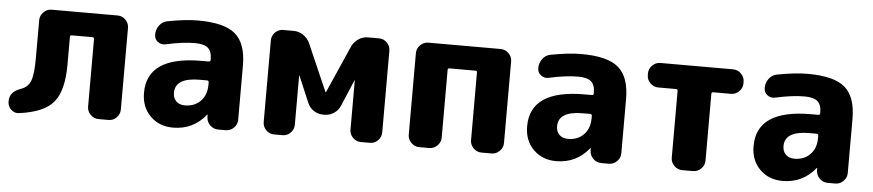

<svg xmlns="http://www.w3.org/2000/svg" viewBox="-37 -736 4327 952"><g transform="rotate(5 2126.5 -260.0)"><path d="M72 5Q50 8 33 -8Q16 -24 16 -47V-51Q16 -97 72 -116Q107 -128 119.5 -161.5Q132 -195 132 -273V-463Q132 -486 149 -503Q166 -520 189 -520H518Q541 -520 557.5 -503Q574 -486 574 -463V-57Q574 -34 557.5 -17Q541 0 518 0H468Q445 0 428 -17Q411 -34 411 -57V-394Q411 -402 402 -402H300Q291 -402 291 -394V-254Q291 -126 243.5 -68.5Q196 -11 72 5Z M951 -238Q829 -238 829 -163Q829 -136 845 -120.5Q861 -105 888 -105Q936 -105 966 -135.5Q996 -166 996 -217V-229Q996 -238 987 -238ZM839 10Q770 10 725.5 -34.5Q681 -79 681 -150Q681 -332 951 -332H987Q996 -332 996 -340V-345Q996 -383 976.5 -400Q957 -417 911 -417Q850 -417 765 -398Q744 -394 727.5 -407Q711 -420 711 -441V-443Q711 -468 726.5 -488.5Q742 -509 766 -513Q854 -530 918 -530Q1049 -530 1103.5 -483Q1158 -436 1158 -327V-57Q1158 -34 1141 -17Q1124 0 1101 0H1064Q1040 0 1023 -16.5Q1006 -33 1005 -57V-68Q1005 -69 1004 -69Q1002 -69 1002 -68Q939 10 839 10Z M1341 0Q1318 0 1301.5 -17Q1285 -34 1285 -57V-463Q1285 -486 1301.5 -503Q1318 -520 1341 -520H1394Q1419 -520 1441 -505.5Q1463 -491 1474 -468L1577 -232L1579 -231L1580 -232L1684 -468Q1695 -491 1716.5 -505.5Q1738 -520 1763 -520H1819Q1842 -520 1858.5 -503Q1875 -486 1875 -463V-57Q1875 -34 1858.5 -17Q1842 0 1819 0H1773Q1750 0 1733.5 -17Q1717 -34 1717 -57V-301L1716 -302L1715 -301L1660 -171Q1650 -147 1628.5 -133Q1607 -119 1581 -119H1576Q1550 -119 1528.5 -133Q1507 -147 1497 -171L1442 -301L1441 -302L1440 -301V-57Q1440 -34 1423.5 -17Q1407 0 1384 0Z M2064 0Q2041 0 2024 -17Q2007 -34 2007 -57V-463Q2007 -486 2024 -503Q2041 -520 2064 -520H2424Q2447 -520 2464 -503Q2481 -486 2481 -463V-57Q2481 -34 2464 -17Q2447 0 2424 0H2374Q2351 0 2334 -17Q2317 -34 2317 -57V-394Q2317 -402 2309 -402H2179Q2171 -402 2171 -394V-57Q2171 -34 2154 -17Q2137 0 2114 0Z M2858 -238Q2736 -238 2736 -163Q2736 -136 2752 -120.5Q2768 -105 2795 -105Q2843 -105 2873 -135.5Q2903 -166 2903 -217V-229Q2903 -238 2894 -238ZM2746 10Q2677 10 2632.5 -34.5Q2588 -79 2588 -150Q2588 -332 2858 -332H2894Q2903 -332 2903 -340V-345Q2903 -383 2883.5 -400Q2864 -417 2818 -417Q2757 -417 2672 -398Q2651 -394 2634.5 -407Q2618 -420 2618 -441V-443Q2618 -468 2633.5 -488.5Q2649 -509 2673 -513Q2761 -530 2825 -530Q2956 -530 3010.5 -483Q3065 -436 3065 -327V-57Q3065 -34 3048 -17Q3031 0 3008 0H2971Q2947 0 2930 -16.5Q2913 -33 2912 -57V-68Q2912 -69 2911 -69Q2909 -69 2909 -68Q2846 10 2746 10Z M3219 -398Q3196 -398 3179 -415Q3162 -432 3162 -455V-463Q3162 -486 3179 -503Q3196 -520 3219 -520H3581Q3604 -520 3621 -503Q3638 -486 3638 -463V-455Q3638 -432 3621 -415Q3604 -398 3581 -398H3492Q3484 -398 3484 -389V-57Q3484 -34 3467 -17Q3450 0 3427 0H3373Q3350 0 3333 -17Q3316 -34 3316 -57V-389Q3316 -398 3308 -398Z M3985 -238Q3863 -238 3863 -163Q3863 -136 3879 -120.5Q3895 -105 3922 -105Q3970 -105 4000 -135.5Q4030 -166 4030 -217V-229Q4030 -238 4021 -238ZM3873 10Q3804 10 3759.5 -34.5Q3715 -79 3715 -150Q3715 -332 3985 -332H4021Q4030 -332 4030 -340V-345Q4030 -383 4010.5 -400Q3991 -417 3945 -417Q3884 -417 3799 -398Q3778 -394 3761.5 -407Q3745 -420 3745 -441V-443Q3745 -468 3760.5 -488.5Q3776 -509 3800 -513Q3888 -530 3952 -530Q4083 -530 4137.5 -483Q4192 -436 4192 -327V-57Q4192 -34 4175 -17Q4158 0 4135 0H4098Q4074 0 4057 -16.5Q4040 -33 4039 -57V-68Q4039 -69 4038 -69Q4036 -69 4036 -68Q3973 10 3873 10Z"/></g></svg>

Font: Rounded Mplus 1c ExtraBold
Style: Regular
Weight: 800
Version: Version 1.059.20150529